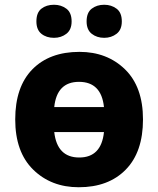

<svg xmlns="http://www.w3.org/2000/svg" viewBox="-20 -777 665 807"><path d="M581 -275Q581 -412 505.5 -485.5Q430 -559 314 -559Q188 -559 116 -485.5Q44 -412 44 -275Q44 -138 119.5 -64Q195 10 311 10Q436 10 508.5 -64Q581 -138 581 -275ZM312 -433Q406 -433 417 -327H208Q219 -433 312 -433ZM313 -115Q220 -115 208 -222H417Q406 -115 313 -115ZM344 -687Q344 -652 365.5 -635Q387 -618 418 -618Q448 -618 470 -635Q492 -652 492 -687Q492 -724 470 -740.5Q448 -757 418 -757Q387 -757 365.5 -740.5Q344 -724 344 -687ZM133 -687Q133 -652 154 -635Q175 -618 207 -618Q237 -618 259 -635Q281 -652 281 -687Q281 -724 259 -740.5Q237 -757 207 -757Q175 -757 154 -740.5Q133 -724 133 -687Z"/></svg>

Font: Noto Sans UI Extra
Style: Regular
Weight: 800
Designer: Monotype Design Team
Foundry: Monotype Imaging Inc.
Version: Version 1.901